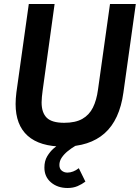

<svg xmlns="http://www.w3.org/2000/svg" viewBox="-20 -717 699 960"><path d="M298 16Q179 16 118.5 -38Q58 -92 58 -197Q58 -209 59 -224.5Q60 -240 62 -255L124 -697H253L193 -263Q191 -247 189.5 -232.5Q188 -218 188 -205Q188 -154 213.5 -128.5Q239 -103 301 -103Q357 -103 391.5 -122.5Q426 -142 444.5 -179Q463 -216 470 -269L530 -697H659L597 -254Q578 -117 503 -50.5Q428 16 298 16ZM318 223Q268 223 235 195Q202 167 202 121Q202 88 216 64.5Q230 41 249 24.5Q268 8 284 -1L381 0Q371 4 354 14Q337 24 319 38.5Q301 53 289 70.5Q277 88 277 108Q277 127 289 136.5Q301 146 317 146Q331 146 345.5 140.5Q360 135 374 124L407 191Q390 204 368 213.5Q346 223 318 223Z"/></svg>

Font: Hanken Grotesk
Style: Bold Italic
Weight: 700
Italic angle: -8°
Designer: Alfredo Marco Pradil
Foundry: Hanken Design Co.
Version: Version 3.013